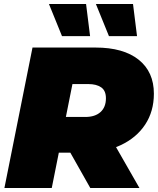

<svg xmlns="http://www.w3.org/2000/svg" viewBox="-20 -937 787 957"><path d="M2 0 142 -700H456Q595 -700 671 -639.5Q747 -579 747 -470Q747 -382 703.5 -316Q660 -250 580.5 -213Q501 -176 393 -176H167L293 -275L238 0ZM430 0 286 -255H529L675 0ZM287 -247 204 -354H405Q454 -354 481 -378.5Q508 -403 508 -447Q508 -485 484.5 -501.5Q461 -518 420 -518H237L363 -628ZM523 -757 458 -917H643L663 -757ZM289 -757 224 -917H409L429 -757Z"/></svg>

Font: Montserrat Thin Black
Style: Italic
Weight: 900
Italic angle: -11.3°
Version: Version 9.000